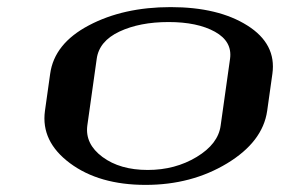

<svg xmlns="http://www.w3.org/2000/svg" viewBox="-20 -770 790 540"><path d="M600.6 -417 627 -604.5Q633.8 -653.3 584.5 -680.7Q535.2 -708 454.1 -708Q373 -708 315.9 -681.2Q258.8 -654.3 252 -604.5L225.6 -417Q218.8 -365.2 268.1 -328.6Q317.4 -292 395.5 -292Q472.7 -292 533.2 -328.6Q593.8 -365.2 600.6 -417ZM731.4 -458Q718.8 -371.1 618.7 -310.5Q518.6 -250 389.6 -250Q258.8 -250 176.8 -311Q94.7 -372.1 106.4 -458L121.1 -562.5Q132.8 -647.5 230 -698.7Q327.1 -750 460 -750Q593.8 -750 675.8 -698.2Q757.8 -646.5 746.1 -562.5Z"/></svg>

Font: okolaks
Style: BoldItalic
Weight: 600
Width: 8
Italic angle: -8°
Version: Version 000.6.0